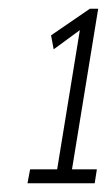

<svg xmlns="http://www.w3.org/2000/svg" viewBox="-20 -790 248 440"><path d="M43 -370 49 -402H111L163 -721L103 -677L97 -709L186 -770H205L145 -402H202L197 -370Z"/></svg>

Font: Georama ExtraCondensed Light
Style: Italic
Weight: 300
Width: 2
Italic angle: -9°
Designer: Jean-Baptiste Levee
Foundry: Production Type
Version: Version 1.000